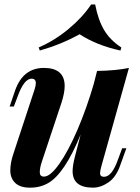

<svg xmlns="http://www.w3.org/2000/svg" viewBox="-20 -840 637 874"><path d="M403.3 14.2Q310.5 14.2 310.5 -61Q310.5 -85.9 320.8 -126L347.2 -228Q274.4 -49.8 199.7 -6.8Q162.1 14.6 117.2 14.2Q72.3 14.6 49.8 -6.8Q27.3 -28.3 26.9 -63Q26.9 -97.7 40 -137.2L137.2 -432.1Q143.1 -450.7 143.1 -460.9Q143.1 -481.9 124 -481.9Q89.8 -481.9 61 -402.8L43 -355H23.9L48.8 -428.2Q85 -530.8 179.7 -530.8Q274.4 -530.8 274.4 -448.2Q274.4 -417.5 259.8 -372.1L169.9 -102.1Q161.1 -75.2 161.1 -55.7Q161.1 -36.1 180.2 -36.1Q209 -36.1 250 -94.2Q291 -152.3 332.5 -249Q374 -345.7 406.2 -456.1L421.9 -517.1Q510.3 -518.6 566.9 -530.8L441.9 -85Q435.5 -62 435.5 -51.8Q435.5 -35.2 453.6 -35.2Q489.3 -35.2 517.1 -113.8L536.1 -165H555.2L527.8 -88.9Q508.8 -33.7 473.6 -9.8Q438.5 14.2 403.3 14.2ZM528.3 -609.9Q419.4 -633.8 342.3 -684.1Q258.8 -637.7 161.1 -609.9L156.2 -624Q228.5 -655.3 292 -708Q355.5 -760.7 395 -819.8H413.1Q426.8 -749 454.1 -703.1Q481.4 -657.2 532.2 -624Z"/></svg>

Font: PlayfairDisplay-BoldItalic
Style: Bold Italic
Weight: 700
Italic angle: -14.9847°
Designer: Claus Eggers Sørensen
Foundry: Claus Eggers Sørensen
Version: Version 1.002;PS 001.002;hotconv 1.0.70;makeotf.lib2.5.58329